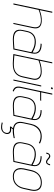

<svg xmlns="http://www.w3.org/2000/svg" viewBox="1224 -1974 972 3459"><g transform="rotate(90 1709.5 -244.0)"><path d="M162 -473 210 -700H190L41 0H61L158 -455Q178 -464 206 -472.5Q234 -481 265 -487.5Q296 -494 325 -495Q366 -497 396.5 -490Q427 -483 445.5 -466Q464 -449 469.5 -419.5Q475 -390 466 -347L392 0H411L485 -346Q495 -393 489 -424Q483 -455 465 -473Q447 -491 422 -499.5Q397 -508 369 -510Q341 -512 315 -510Q290 -509 263.5 -503.5Q237 -498 211 -490.5Q185 -483 162 -473Z M925 -346Q898 -361 867.5 -374.5Q837 -388 803.5 -396Q770 -404 733 -404Q682 -404 647 -389.5Q612 -375 590 -352Q568 -329 556 -302.5Q544 -276 539 -252L521 -169Q512 -124 516.5 -90.5Q521 -57 541 -34.5Q561 -12 597.5 -1Q634 10 688 10Q699 10 721 9Q743 8 769 6.5Q795 5 818.5 3.5Q842 2 856.5 1Q871 0 870 0L942 -336Q952 -385 943 -418.5Q934 -452 909.5 -472Q885 -492 849.5 -500.5Q814 -509 770 -509L765 -490Q800 -490 832.5 -483.5Q865 -477 889 -461.5Q913 -446 923.5 -418Q934 -390 925 -346ZM920 -323 855 -18Q856 -18 844 -17Q832 -16 812 -14.5Q792 -13 769 -11.5Q746 -10 725.5 -9Q705 -8 691 -8Q632 -8 598 -22Q564 -36 549.5 -58.5Q535 -81 533.5 -108.5Q532 -136 538 -163L557 -250Q563 -278 576 -302Q589 -326 609.5 -344.5Q630 -363 659 -373.5Q688 -384 727 -384Q764 -384 796 -376.5Q828 -369 858 -355.5Q888 -342 920 -323Z M1073 -472 1121 -700H1102L953 1Q952 1 966.5 2Q981 3 1003.5 4.5Q1026 6 1051 7.5Q1076 9 1097.5 10Q1119 11 1130 11Q1186 11 1227.5 -0.5Q1269 -12 1298 -34.5Q1327 -57 1345.5 -90.5Q1364 -124 1374 -169L1415 -359Q1420 -383 1416.5 -409Q1413 -435 1397.5 -458Q1382 -481 1350.5 -495.5Q1319 -510 1268 -510Q1232 -510 1197.5 -505Q1163 -500 1132 -491.5Q1101 -483 1073 -472ZM976 -17 1068 -452Q1098 -464 1129.5 -473.5Q1161 -483 1195 -488Q1229 -493 1266 -493Q1305 -493 1332.5 -482.5Q1360 -472 1376 -453Q1392 -434 1396.5 -409Q1401 -384 1395 -355L1353 -162Q1347 -135 1334 -107.5Q1321 -80 1296.5 -57Q1272 -34 1232.5 -20Q1193 -6 1134 -7Q1118 -7 1092.5 -8.5Q1067 -10 1041.5 -12Q1016 -14 997.5 -15.5Q979 -17 976 -17Z M1412 0H1431L1538 -501H1519ZM1573 -710Q1566 -710 1560.5 -705.5Q1555 -701 1553 -693Q1552 -686 1555.5 -681Q1559 -676 1566 -676Q1573 -676 1579.5 -681Q1586 -686 1587 -693Q1589 -701 1585 -705.5Q1581 -710 1573 -710Z M1564 -132 1639 -482H1786L1799 -500H1643L1685 -700H1665L1544 -132Q1532 -74 1549.5 -39Q1567 -4 1619 13L1629 -4Q1599 -16 1582 -31.5Q1565 -47 1561 -71.5Q1557 -96 1564 -132Z M2121 -346Q2094 -361 2063.5 -374.5Q2033 -388 1999.5 -396Q1966 -404 1929 -404Q1878 -404 1843 -389.5Q1808 -375 1786 -352Q1764 -329 1752 -302.5Q1740 -276 1735 -252L1717 -169Q1708 -124 1712.5 -90.5Q1717 -57 1737 -34.5Q1757 -12 1793.5 -1Q1830 10 1884 10Q1895 10 1917 9Q1939 8 1965 6.5Q1991 5 2014.5 3.5Q2038 2 2052.5 1Q2067 0 2066 0L2138 -336Q2148 -385 2139 -418.5Q2130 -452 2105.5 -472Q2081 -492 2045.5 -500.5Q2010 -509 1966 -509L1961 -490Q1996 -490 2028.5 -483.5Q2061 -477 2085 -461.5Q2109 -446 2119.5 -418Q2130 -390 2121 -346ZM2116 -323 2051 -18Q2052 -18 2040 -17Q2028 -16 2008 -14.5Q1988 -13 1965 -11.5Q1942 -10 1921.5 -9Q1901 -8 1887 -8Q1828 -8 1794 -22Q1760 -36 1745.5 -58.5Q1731 -81 1729.5 -108.5Q1728 -136 1734 -163L1753 -250Q1759 -278 1772 -302Q1785 -326 1805.5 -344.5Q1826 -363 1855 -373.5Q1884 -384 1923 -384Q1960 -384 1992 -376.5Q2024 -369 2054 -355.5Q2084 -342 2116 -323Z M2322 -5H2301L2262 41L2258 62Q2269 62 2279 62Q2289 62 2298 62Q2307 62 2315 62Q2347 62 2363 81.5Q2379 101 2373 131Q2366 163 2348.5 178Q2331 193 2312.5 197.5Q2294 202 2285 203Q2260 205 2239 202Q2218 199 2205.5 195.5Q2193 192 2193 192L2184 209Q2201 213 2214.5 216Q2228 219 2244 220.5Q2260 222 2282 222Q2322 220 2352.5 196Q2383 172 2392 131Q2400 93 2379.5 67Q2359 41 2320 41Q2316 41 2309.5 41Q2303 41 2286 41ZM2554 -459 2566 -478Q2538 -493 2505 -501.5Q2472 -510 2438 -510Q2376 -510 2329.5 -486Q2283 -462 2253.5 -419Q2224 -376 2212 -319L2181 -174Q2168 -112 2182 -72Q2196 -32 2233.5 -12Q2271 8 2327 11Q2361 12 2397 7.5Q2433 3 2467 -5L2468 -25Q2468 -25 2457 -22.5Q2446 -20 2427 -17Q2408 -14 2384.5 -11.5Q2361 -9 2335 -9Q2295 -10 2265.5 -19.5Q2236 -29 2218 -49Q2200 -69 2195.5 -100.5Q2191 -132 2200 -176L2230 -314Q2241 -365 2269.5 -405Q2298 -445 2341 -468.5Q2384 -492 2438 -490Q2467 -489 2497 -482Q2527 -475 2554 -459Z M2938 -661 2936 -652Q2932 -636 2924 -621.5Q2916 -607 2896 -608Q2887 -608 2880 -612Q2873 -616 2866 -621Q2858 -627 2850.5 -633.5Q2843 -640 2834 -647Q2821 -658 2804.5 -663Q2788 -668 2768 -658Q2757 -653 2749 -643.5Q2741 -634 2736.5 -622.5Q2732 -611 2730 -600L2729 -592H2749L2750 -600Q2752 -611 2757 -622.5Q2762 -634 2772 -640Q2783 -646 2793.5 -644Q2804 -642 2811 -637Q2821 -630 2831.5 -621.5Q2842 -613 2853 -605Q2863 -598 2872 -593Q2881 -588 2893 -588Q2922 -588 2936.5 -609Q2951 -630 2956 -652L2958 -661ZM2951 -346Q2924 -361 2893.5 -374.5Q2863 -388 2829.5 -396Q2796 -404 2759 -404Q2708 -404 2673 -389.5Q2638 -375 2616 -352Q2594 -329 2582 -302.5Q2570 -276 2565 -252L2547 -169Q2538 -124 2542.5 -90.5Q2547 -57 2567 -34.5Q2587 -12 2623.5 -1Q2660 10 2714 10Q2725 10 2747 9Q2769 8 2795 6.5Q2821 5 2844.5 3.5Q2868 2 2882.5 1Q2897 0 2896 0L2968 -336Q2978 -385 2969 -418.5Q2960 -452 2935.5 -472Q2911 -492 2875.5 -500.5Q2840 -509 2796 -509L2791 -490Q2826 -490 2858.5 -483.5Q2891 -477 2915 -461.5Q2939 -446 2949.5 -418Q2960 -390 2951 -346ZM2946 -323 2881 -18Q2882 -18 2870 -17Q2858 -16 2838 -14.5Q2818 -13 2795 -11.5Q2772 -10 2751.5 -9Q2731 -8 2717 -8Q2658 -8 2624 -22Q2590 -36 2575.5 -58.5Q2561 -81 2559.5 -108.5Q2558 -136 2564 -163L2583 -250Q2589 -278 2602 -302Q2615 -326 2635.5 -344.5Q2656 -363 2685 -373.5Q2714 -384 2753 -384Q2790 -384 2822 -376.5Q2854 -369 2884 -355.5Q2914 -342 2946 -323Z M3383 -185 3412 -316Q3431 -408 3395.5 -460Q3360 -512 3271 -512Q3211 -512 3164.5 -489.5Q3118 -467 3087 -423.5Q3056 -380 3042 -316L3013 -185Q3002 -131 3013 -87Q3024 -43 3060 -16.5Q3096 10 3160 10Q3252 10 3308.5 -44Q3365 -98 3383 -185ZM3393 -320 3364 -185Q3354 -135 3327.5 -94.5Q3301 -54 3259 -31Q3217 -8 3159 -8Q3103 -8 3072 -31.5Q3041 -55 3032 -95.5Q3023 -136 3033 -185L3063 -320Q3074 -374 3101.5 -413Q3129 -452 3171.5 -473Q3214 -494 3270 -494Q3318 -494 3349.5 -474.5Q3381 -455 3393.5 -416.5Q3406 -378 3393 -320Z"/></g></svg>

Font: Advent Pro Thin
Style: Italic
Weight: 250
Italic angle: -12°
Version: Version 3.000